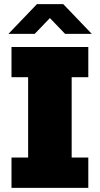

<svg xmlns="http://www.w3.org/2000/svg" viewBox="-20 -915 486 935"><path d="M427 -750 288 -895H160L21 -750H149L223 -827L297 -750ZM410 -539V-686H36V-539H117V-148H36V0H410V-148H329V-539Z"/></svg>

Font: Chivo Light
Style: Bold
Weight: 900
Designer: Hector Gatti
Foundry: Omnibus-Type
Version: Version 1.003;PS 001.003;hotconv 1.0.70;makeotf.lib2.5.58329